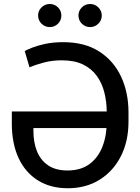

<svg xmlns="http://www.w3.org/2000/svg" viewBox="-20 -953 716 982"><path d="M303.2 -737.3Q413.1 -737.3 487.3 -689.7Q561.5 -642.1 599.4 -560.8Q637.2 -479.5 637.2 -377.9V-331.1Q637.2 -230.5 598.1 -153.8Q559.1 -77.1 489.3 -33.7Q419.4 9.8 326.7 9.8Q238.3 9.8 174.1 -30.3Q109.9 -70.3 75.4 -143.8Q41 -217.3 40.5 -317.9V-382.8H566.4V-297.9H150.9V-282.2Q150.9 -225.6 168.9 -179.9Q187 -134.3 225.6 -107.7Q264.2 -81.1 325.2 -81.1Q394 -81.1 438.5 -114.5Q482.9 -147.9 504.6 -204.8Q526.4 -261.7 525.9 -331.1V-377.9Q525.9 -431.6 513.9 -479.5Q502 -527.3 475.1 -564.7Q448.2 -602.1 404.3 -623.3Q360.4 -644.5 296.4 -644.5Q246.1 -644.5 202.9 -632.8Q159.7 -621.1 130.9 -608.9L106.4 -691.9Q117.7 -698.7 145 -709.5Q172.4 -720.2 212.6 -728.8Q252.9 -737.3 303.2 -737.3ZM440.9 -814.5Q416 -814.5 398.7 -831.8Q381.3 -849.1 381.3 -873.5Q381.3 -897.9 398.7 -915.3Q416 -932.6 440.9 -932.6Q465.3 -932.6 482.9 -915.3Q500.5 -897.9 500.5 -873.5Q500.5 -849.1 482.9 -831.8Q465.3 -814.5 440.9 -814.5ZM234.4 -814.5Q210 -814.5 192.4 -831.8Q174.8 -849.1 174.8 -873.5Q174.8 -897.9 192.4 -915.3Q210 -932.6 234.4 -932.6Q259.3 -932.6 276.6 -915.3Q293.9 -897.9 293.9 -873.5Q293.9 -849.1 276.6 -831.8Q259.3 -814.5 234.4 -814.5Z"/></svg>

Font: Inter Cardless Tabular
Style: Regular
Weight: 400
Designer: Rasmus Andersson
Foundry: rsms
Version: Version 4.000;git-4fc901f